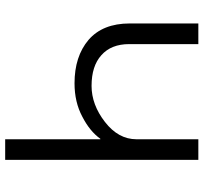

<svg xmlns="http://www.w3.org/2000/svg" viewBox="-42 -729 771 727"><g transform="rotate(-90 343.5 -365.5)"><path d="M101.6 0Q101.6 -182.6 101.6 -731.4Q121.1 -731.4 179.7 -731.4Q179.7 -641.6 179.7 -371.1Q179.7 -371.1 181.6 -371.1Q210 -411.1 265.6 -439.5Q320.3 -468.8 391.6 -468.8Q493.2 -468.8 555.7 -416Q618.2 -362.3 618.2 -259.8Q618.2 -172.9 618.2 0Q598.6 0 540 0Q540 -65.4 540 -261.7Q540 -330.1 498 -367.2Q457 -404.3 381.8 -404.3Q310.5 -404.3 245.1 -353.5Q179.7 -302.7 179.7 -234.4Q179.7 -156.2 179.7 0Q160.2 0 101.6 0Z"/></g></svg>

Font: Gothic A1
Style: Regular
Weight: 400
Designer: HanYang I&C Co.,Ltd.
Version: Version 2.50